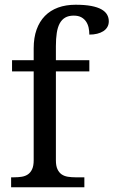

<svg xmlns="http://www.w3.org/2000/svg" viewBox="-20 -790 479 810"><path d="M335.9 -42V0H26.9V-42H40Q57.1 -42 72 -44.4Q86.9 -46.9 97.9 -54.4Q108.9 -62 115.5 -76.2Q122.1 -90.3 122.1 -113.8V-488.8H30.8V-536.1H122.1V-585.9Q122.1 -630.9 134.3 -665Q146.5 -699.2 169.4 -722.7Q192.4 -746.1 225.1 -758.1Q257.8 -770 298.8 -770Q337.9 -770 364.7 -764.9Q391.6 -759.8 408 -750.5Q424.3 -741.2 431.6 -728.5Q439 -715.8 439 -700.2Q439 -686.5 432.9 -676Q426.8 -665.5 415.8 -658.4Q404.8 -651.4 389.9 -647.7Q375 -644 356.9 -644Q356.9 -659.2 353.8 -673.6Q350.6 -688 343 -699.2Q335.4 -710.4 322.8 -717.3Q310.1 -724.1 291 -724.1Q269.5 -724.1 255.1 -715.8Q240.7 -707.5 231.9 -691.2Q223.1 -674.8 219.5 -650.9Q215.8 -627 215.8 -595.2V-536.1H356.9V-488.8H215.8V-113.8Q215.8 -90.3 222.4 -76.2Q229 -62 240 -54.4Q251 -46.9 266.1 -44.4Q281.2 -42 297.9 -42Z"/></svg>

Font: Sahl Naskh
Style: Regular
Weight: 400
Designer: Pascal Zoghbi
Version: Version 1.001